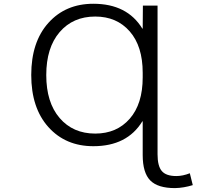

<svg xmlns="http://www.w3.org/2000/svg" viewBox="-20 -760 1040 1011"><path d="M471.7 -740.2Q649.4 -740.2 729.5 -609.4H731.4L732.4 -730.5H809.6V52.7Q809.6 114.3 832 140.6Q854.5 167 908.2 167Q942.4 167 979.5 152.3L995.1 214.8Q947.3 229.5 901.4 230.5Q810.5 230.5 771 189.9Q731.4 149.4 731.4 56.6V-121.1H729.5Q649.4 9.8 471.7 9.8Q325.2 9.8 234.9 -90.8Q144.5 -191.4 144.5 -365.2Q144.5 -539.1 234.9 -639.6Q325.2 -740.2 471.7 -740.2ZM481.4 -56.6Q594.7 -56.6 663.1 -134.8Q731.4 -212.9 731.4 -352.5V-377Q731.4 -516.6 663.1 -594.7Q594.7 -672.9 481.4 -672.9Q364.3 -672.9 293.9 -590.8Q223.6 -508.8 223.6 -364.7Q223.6 -220.7 293.9 -138.7Q364.3 -56.6 481.4 -56.6Z"/></svg>

Font: Gen Shin Gothic Monospace Normal
Style: Regular
Weight: 350
Designer: [Source Han Sans]
Ryoko NISHIZUKA  (kana & ideographs); Paul D. Hunt (Latin, Greek & Cyrillic); Wenlong ZHANG  (bopomofo
Version: Version 1.002.20150607